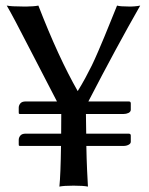

<svg xmlns="http://www.w3.org/2000/svg" viewBox="-20 -673 540 696"><path d="M53.2 -259.8Q49.3 -259.8 48.6 -261Q47.9 -262.2 47.9 -267.1V-282.7Q47.9 -291 53.7 -298.1Q59.6 -305.2 72.8 -305.2H186.5Q168 -339.8 96.4 -479.2Q24.9 -618.7 4.4 -652.8Q21.5 -649.4 62.5 -649.4Q65.9 -649.4 67.9 -649.4Q69.8 -649.4 73.2 -649.4Q76.7 -649.4 79.1 -649.4Q81.5 -649.4 85 -649.7Q88.4 -649.9 90.8 -649.9Q93.3 -649.9 96.7 -650.1Q100.1 -650.4 102.8 -650.6Q105.5 -650.9 108.4 -651.1Q111.3 -651.4 114 -651.9Q116.7 -652.3 119.1 -652.8Q191.9 -464.8 261.7 -342.8Q275.4 -364.7 289.1 -389.9Q302.7 -415 313 -436Q323.2 -457 336.4 -487.8Q349.6 -518.6 357.9 -538.6Q366.2 -558.6 381.1 -595.5Q396 -632.3 404.3 -652.8Q415.5 -649.4 446.3 -649.4Q452.6 -649.4 456.5 -649.4Q460.4 -649.4 466.8 -649.9Q473.1 -650.4 478.5 -651.1Q483.9 -651.9 488.3 -652.8Q401.9 -501.5 300.3 -305.2H446.3Q448.7 -305.2 450.4 -304.7Q452.1 -304.2 453.1 -302.5Q454.1 -300.8 454.1 -298.8V-274.9Q454.1 -271.5 451.7 -268.3Q449.2 -265.1 445.3 -263.4Q441.4 -261.7 437 -260.7Q432.6 -259.8 428.2 -259.8H291.5Q292 -207 292.5 -188.5H446.3Q454.1 -188.5 454.1 -181.6V-159.2Q454.1 -152.3 446 -148.2Q438 -144 428.2 -144H293Q293.9 -95.2 295.7 -55.9Q297.4 -16.6 298.8 3.4Q282.2 0 246.6 0Q211.4 0 195.3 3.4Q199.7 -38.6 201.2 -144H53.2Q49.3 -144 48.6 -145.3Q47.9 -146.5 47.9 -150.9V-166Q47.9 -174.3 53.7 -181.4Q59.6 -188.5 72.8 -188.5H201.7Q201.7 -211.4 202.1 -259.8Z"/></svg>

Font: Biolilbert
Style: Regular
Weight: 400
Designer: Philipp H. Poll
Foundry: Philipp H. Poll
Version: Version 1.1.0